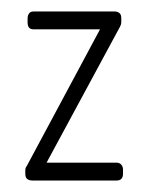

<svg xmlns="http://www.w3.org/2000/svg" viewBox="-20 -314 257 334"><path d="M183 0H36Q31 0 27.5 -2.5Q24 -5 24 -12V-18Q24 -22 27 -26L154 -263H38Q28 -263 28 -275V-282Q28 -287 30.5 -290.5Q33 -294 38 -294H180Q184 -294 187.5 -291.5Q191 -289 191 -282V-275Q191 -272 189 -268L61 -31H183Q188 -31 191 -27.5Q194 -24 194 -19V-12Q194 0 183 0Z"/></svg>

Font: Chathura
Style: Regular
Weight: 300
Designer: Appaji Ambarisha Darbha
Foundry: Aditya Fonts
Version: Version 1.00 2015